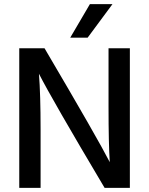

<svg xmlns="http://www.w3.org/2000/svg" viewBox="-20 -907 720 927"><path d="M403 -725H319L414 -887H523ZM176 0H73V-674H195Q454 -234 510 -124Q504 -215 504 -391V-674H607V0H485Q230 -429 168 -551Q176 -451 176 -282Z"/></svg>

Font: Hind Guntur Medium
Style: Regular
Weight: 500
Designer: Manushi Parikh, Hitesh Malaviya
Foundry: Indian Type Foundry
Version: Version 1.000;PS 1.0;hotconv 1.0.86;makeotf.lib2.5.63406; tt